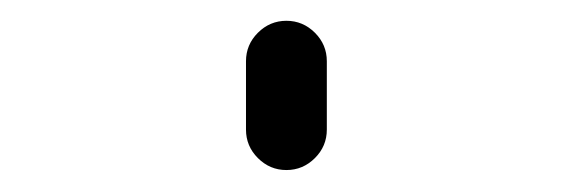

<svg xmlns="http://www.w3.org/2000/svg" viewBox="-20 -380 540 181"><path d="M211.9 -257.8V-322.3Q211.9 -337.9 223.1 -349.1Q234.4 -360.4 250 -360.4Q265.6 -360.4 276.9 -349.1Q288.1 -337.9 288.1 -322.3V-257.8Q288.1 -242.2 276.9 -231Q265.6 -219.7 250 -219.7Q234.4 -219.7 223.1 -231Q211.9 -242.2 211.9 -257.8Z"/></svg>

Font: Rounded Mgen+ 1m light
Style: Regular
Weight: 200
Designer: [Source Han Sans]
Ryoko NISHIZUKA  (kana & ideographs); Paul D. Hunt (Latin, Greek & Cyrillic); Wenlong ZHANG  (bopomofo
Version: Version 1.059.20150602